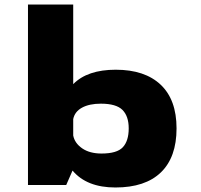

<svg xmlns="http://www.w3.org/2000/svg" viewBox="-20 -820 890 851"><path d="M104 0V-800H304.5V-447Q367 -511 493 -511Q622 -511 692.2 -444.5Q762.5 -378 762.5 -251Q762.5 -123 693.2 -56Q624 11 491.5 11Q364.5 11 301.5 -64L273.5 0ZM427 -360.5Q376 -360.5 343.5 -342.8Q311 -325 304.5 -292V-219.5Q311 -185.5 344.2 -162.5Q377.5 -139.5 430 -139.5Q498.5 -139.5 524.5 -167.5Q550.5 -195.5 550.5 -251Q550.5 -305 522.8 -332.8Q495 -360.5 427 -360.5Z"/></svg>

Font: League Mono Wide ExtraBold
Style: Regular
Weight: 800
Width: 8
Designer: Tyler Finck
Foundry: The League of Moveable Type / Tyler Finck
Version: Version 2.210